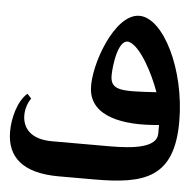

<svg xmlns="http://www.w3.org/2000/svg" viewBox="-50 -731 800 782"><g transform="rotate(5 350.0 -340.0)"><path d="M489 -680C387 -680 310 -461 318 -366C327 -254 461 -229 607 -244V-209C607 -151 512 -140 414 -140H178C87 -140 57 -188 57 -236C57 -262 66 -288 79 -306L62 -324C23 -290 5 -219 5 -165C5 -61 70 0 218 0H362C567 0 688 -33 688 -265C688 -477 587 -680 489 -680ZM397 -429C397 -465 411 -589 460 -569C505 -551 557 -454 585 -376C441 -367 397 -366 397 -429Z"/></g></svg>

Font: Kawkab Mono
Style: Bold
Weight: 700
Monospace: yes
Designer: Abdullah Arif
Foundry: Abdullah Arif
Version: Version 1.000;PS 000.500;hotconv 1.0.88;makeotf.lib2.5.64775